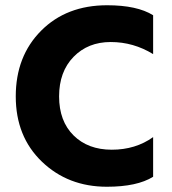

<svg xmlns="http://www.w3.org/2000/svg" viewBox="-20 -703 653 731"><path d="M387 8Q239 8 139.5 -87.5Q40 -183 40 -336Q40 -489 136.5 -586Q233 -683 388 -683Q502 -683 563 -645V-497Q488 -543 401.5 -543Q315 -543 260 -486.5Q205 -430 205 -336Q205 -242 260 -187.5Q315 -133 405.5 -133Q496 -133 563 -181V-30Q502 8 387 8Z"/></svg>

Font: Hind Vadodara
Style: Bold
Weight: 700
Designer: Hitesh Malaviya
Foundry: Indian Type Foundry
Version: Version 0.702;PS 1.0;hotconv 1.0.81;makeotf.lib2.5.63406